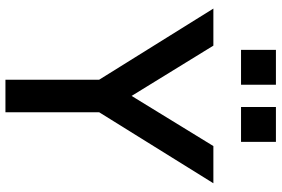

<svg xmlns="http://www.w3.org/2000/svg" viewBox="-180 -828 1009 688"><g transform="rotate(90 324.0 -484.5)"><path d="M159.2 -844.2V-969.2H284.2V-844.2ZM363.8 -844.2V-969.2H488.8V-844.2ZM266.1 0V-335.9L11.2 -745.1H144L324.2 -452.1L503.9 -745.1H637.2L382.8 -335.9V0Z"/></g></svg>

Font: Plus Jakarta Sans SemiBold
Style: Regular
Weight: 600
Designer: Gumpita Rahayu
Foundry: Tokotype
Version: Version 2.006